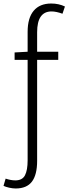

<svg xmlns="http://www.w3.org/2000/svg" viewBox="-40 -821 389 1091"><path d="M-20 235 -8 194Q22 204 47 204Q87 204 102 175Q117 146 117 90V-481H43V-523L117 -527V-640Q117 -719 151.5 -760Q186 -801 251 -801Q294 -801 329 -784L315 -743Q279 -756 253 -756Q171 -756 171 -638V-527H291V-481H171V93Q171 172 141.5 211Q112 250 49 250Q32 250 12 245.5Q-8 241 -20 235Z"/></svg>

Font: Nebula Sans Light
Style: Regular
Weight: 300
Designer: Paul D. Hunt for Adobe (as Source Sans)
Foundry: Nebula Entertainment & Broadcasting LLC
Version: Version 1.010